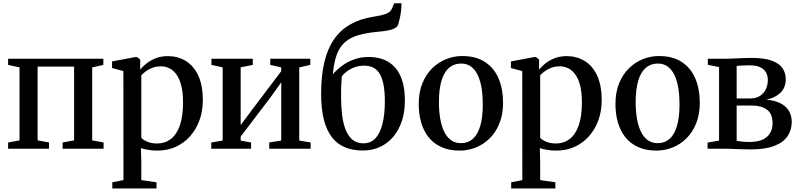

<svg xmlns="http://www.w3.org/2000/svg" viewBox="-20 -880 4730 1136"><path d="M28 0V-37L95.5 -49.5V-481.5L28 -496V-532.5H591.5V-496L525.5 -481V-49.5L593 -37V0H350.5V-37L418.5 -49.5V-486H202.5V-49.5L270 -37V0Z M644.5 235V198.5L710.5 185.5L710 -459.5L643 -477.5V-516.5L780.5 -542.5H791L809.5 -527.5V-468Q821.5 -484 844.5 -502.8Q867.5 -521.5 900 -534.8Q932.5 -548 972.5 -548Q1031.5 -548 1078.5 -519.8Q1125.5 -491.5 1152.8 -433.5Q1180 -375.5 1180 -286.5Q1180 -223.5 1160.5 -169.2Q1141 -115 1105.2 -74.5Q1069.5 -34 1020.2 -11.5Q971 11 911.5 11Q883.5 11 856 6.5Q828.5 2 814 -4L816 78V185.5L906 198.5V235ZM909.5 -31Q955.5 -31 990 -57Q1024.5 -83 1043.8 -137Q1063 -191 1063 -273.5Q1063 -331 1053 -371.5Q1043 -412 1025 -437.8Q1007 -463.5 983.2 -475.5Q959.5 -487.5 932 -487.5Q904.5 -487.5 881.5 -478.8Q858.5 -470 842 -457.5Q825.5 -445 816 -434.5V-66Q824.5 -53.5 849.8 -42.2Q875 -31 909.5 -31Z M1230 0V-37L1297.5 -48.5V-481.5L1231 -496V-532.5H1475.5V-496L1404 -481.5V-140L1465 -222L1644 -459V-481.5L1579 -496V-532.5H1816V-496L1750.5 -481V-48.5L1818 -37V0H1573V-37L1644 -48.5V-393L1580.5 -304L1404 -72V-48L1465.5 -37V0Z M2125.5 10.5Q2066.5 10.5 2020.5 -8.8Q1974.5 -28 1943.2 -68.8Q1912 -109.5 1896 -172.8Q1880 -236 1880 -324Q1880 -431.5 1899 -511.8Q1918 -592 1956.5 -647.5Q1995 -703 2053.2 -736Q2111.5 -769 2189.5 -781Q2237 -788 2264 -798.2Q2291 -808.5 2299.5 -830.5L2312.5 -860.5H2355.5Q2355.5 -838 2352.8 -815.2Q2350 -792.5 2345.5 -771.5Q2341 -750.5 2335.5 -732.5Q2328 -718.5 2310.8 -710.5Q2293.5 -702.5 2268.2 -698.5Q2243 -694.5 2210.5 -691.5Q2144 -685 2097 -670.8Q2050 -656.5 2019.5 -629Q1989 -601.5 1972.2 -555.8Q1955.5 -510 1949.5 -441Q1974 -469 2005.8 -492.2Q2037.5 -515.5 2076.8 -529.2Q2116 -543 2160.5 -543Q2210 -543 2249.5 -527.8Q2289 -512.5 2317.2 -481Q2345.5 -449.5 2360.5 -400.8Q2375.5 -352 2375.5 -285.5Q2375.5 -197 2344.2 -130.2Q2313 -63.5 2256.8 -26.5Q2200.5 10.5 2125.5 10.5ZM2130.5 -32Q2174 -32 2201.8 -62.2Q2229.5 -92.5 2243.2 -148.2Q2257 -204 2257 -279.5Q2257 -340 2248.8 -380.8Q2240.5 -421.5 2224.8 -446Q2209 -470.5 2186.5 -481Q2164 -491.5 2134.5 -491.5Q2103.5 -491.5 2077.2 -481.8Q2051 -472 2032 -457.5Q2013 -443 2002.5 -428.5Q2001 -409.5 1999.8 -390.2Q1998.5 -371 1998.2 -350.8Q1998 -330.5 1998 -307.5Q1998 -252 2003.8 -202.5Q2009.5 -153 2024.2 -114.5Q2039 -76 2064.8 -54Q2090.5 -32 2130.5 -32Z M2457.5 -264.5Q2457.5 -334 2479 -387Q2500.5 -440 2537 -475.8Q2573.5 -511.5 2619.5 -530Q2665.5 -548.5 2714 -548.5Q2797.5 -548.5 2851.2 -512.2Q2905 -476 2930.8 -413.8Q2956.5 -351.5 2956.5 -272.5Q2956.5 -203 2935 -150Q2913.5 -97 2877 -61Q2840.5 -25 2794.5 -7Q2748.5 11 2700 11Q2637.5 11 2591.8 -9.8Q2546 -30.5 2516.2 -67.8Q2486.5 -105 2472 -155.2Q2457.5 -205.5 2457.5 -264.5ZM2707.5 -33Q2749 -33 2777.8 -58.5Q2806.5 -84 2821.5 -134.8Q2836.5 -185.5 2836.5 -262.5Q2836.5 -312.5 2829.8 -356.2Q2823 -400 2807.8 -433.2Q2792.5 -466.5 2768 -485.2Q2743.5 -504 2708 -504Q2666 -504 2636.8 -478.8Q2607.5 -453.5 2592.2 -402.8Q2577 -352 2577 -275Q2577 -224.5 2584.2 -180.8Q2591.5 -137 2606.8 -103.8Q2622 -70.5 2647 -51.8Q2672 -33 2707.5 -33Z M3004.5 235V198.5L3070.5 185.5L3070 -459.5L3003 -477.5V-516.5L3140.5 -542.5H3151L3169.5 -527.5V-468Q3181.5 -484 3204.5 -502.8Q3227.5 -521.5 3260 -534.8Q3292.5 -548 3332.5 -548Q3391.5 -548 3438.5 -519.8Q3485.5 -491.5 3512.8 -433.5Q3540 -375.5 3540 -286.5Q3540 -223.5 3520.5 -169.2Q3501 -115 3465.2 -74.5Q3429.5 -34 3380.2 -11.5Q3331 11 3271.5 11Q3243.5 11 3216 6.5Q3188.5 2 3174 -4L3176 78V185.5L3266 198.5V235ZM3269.5 -31Q3315.5 -31 3350 -57Q3384.5 -83 3403.8 -137Q3423 -191 3423 -273.5Q3423 -331 3413 -371.5Q3403 -412 3385 -437.8Q3367 -463.5 3343.2 -475.5Q3319.5 -487.5 3292 -487.5Q3264.5 -487.5 3241.5 -478.8Q3218.5 -470 3202 -457.5Q3185.5 -445 3176 -434.5V-66Q3184.5 -53.5 3209.8 -42.2Q3235 -31 3269.5 -31Z M3621.5 -264.5Q3621.5 -334 3643 -387Q3664.5 -440 3701 -475.8Q3737.5 -511.5 3783.5 -530Q3829.5 -548.5 3878 -548.5Q3961.5 -548.5 4015.2 -512.2Q4069 -476 4094.8 -413.8Q4120.5 -351.5 4120.5 -272.5Q4120.5 -203 4099 -150Q4077.5 -97 4041 -61Q4004.5 -25 3958.5 -7Q3912.5 11 3864 11Q3801.5 11 3755.8 -9.8Q3710 -30.5 3680.2 -67.8Q3650.5 -105 3636 -155.2Q3621.5 -205.5 3621.5 -264.5ZM3871.5 -33Q3913 -33 3941.8 -58.5Q3970.5 -84 3985.5 -134.8Q4000.5 -185.5 4000.5 -262.5Q4000.5 -312.5 3993.8 -356.2Q3987 -400 3971.8 -433.2Q3956.5 -466.5 3932 -485.2Q3907.5 -504 3872 -504Q3830 -504 3800.8 -478.8Q3771.5 -453.5 3756.2 -402.8Q3741 -352 3741 -275Q3741 -224.5 3748.2 -180.8Q3755.5 -137 3770.8 -103.8Q3786 -70.5 3811 -51.8Q3836 -33 3871.5 -33Z M4420.5 4Q4396.5 4 4368 3Q4339.5 2 4313.2 1Q4287 0 4269.5 0H4166.5V-36.5L4234.5 -48V-483L4168 -496.5V-532.5H4275.5Q4293.5 -532.5 4318.8 -533.8Q4344 -535 4372 -536.2Q4400 -537.5 4425 -537.5Q4499.5 -537.5 4544.2 -521.8Q4589 -506 4609 -477.8Q4629 -449.5 4629 -412Q4629 -361 4597.8 -331.2Q4566.5 -301.5 4514.5 -290Q4561.5 -286.5 4595 -270.2Q4628.5 -254 4646.5 -226Q4664.5 -198 4664.5 -158.5Q4664.5 -111 4639.8 -74.2Q4615 -37.5 4561.5 -16.8Q4508 4 4420.5 4ZM4412 -40Q4484 -40 4517.5 -70.2Q4551 -100.5 4551 -151Q4551 -207.5 4517.5 -231.5Q4484 -255.5 4430.5 -255.5H4338.5V-47Q4346 -45.5 4357.8 -43.8Q4369.5 -42 4383.5 -41Q4397.5 -40 4412 -40ZM4338.5 -297.5H4418.5Q4454 -297.5 4477 -312.8Q4500 -328 4511.5 -352.8Q4523 -377.5 4523 -406Q4523 -431.5 4512.2 -451.2Q4501.5 -471 4477.8 -482.2Q4454 -493.5 4415 -493.5Q4394.5 -493.5 4374.8 -492.5Q4355 -491.5 4338.5 -490Z"/></svg>

Font: Merriweather 72pt Medium
Style: Regular
Weight: 500
Version: Version 2.100